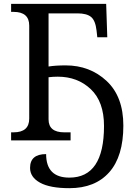

<svg xmlns="http://www.w3.org/2000/svg" viewBox="-20 -734 698 1004"><path d="M349.1 0H38.1V-42H50.8Q132.8 -42 132.8 -113.8V-600.1Q132.8 -671.9 50.8 -671.9H38.1V-713.9H535.2L541 -539.1H488.8L484.9 -574.2Q479 -626.5 456.3 -645.3Q433.6 -664.1 384.8 -664.1H233.9V-386.2Q270 -392.1 323.2 -392.1Q450.2 -392.1 537.6 -310.5Q625 -229 625 -77.1Q625 83.5 551.3 166.7Q477.5 250 342.8 250Q241.2 250 189.2 221.2Q137.2 192.4 137.2 144Q137.2 71.8 221.2 71.8Q221.2 194.8 342.8 194.8Q523.9 194.8 523.9 -75.2Q523.9 -202.1 454.8 -267.6Q385.7 -333 282.2 -333Q256.8 -333 233.9 -330.1V-109.9Q233.9 -42 315.9 -42H349.1Z"/></svg>

Font: Droid-TTFautohint Serif
Style: Regular
Weight: 400
Foundry: Ascender Corporation
Version: Version 1.00; ttfautohint (v1.00rc1.4-1a1c-dirty) -l 8 -r 50